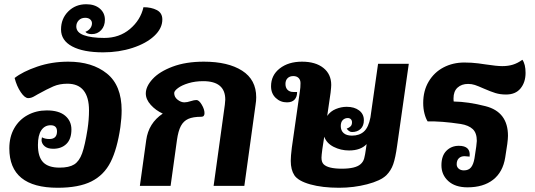

<svg xmlns="http://www.w3.org/2000/svg" viewBox="-20 -877 2523 906"><path d="M24 -177Q24 -231 47 -271.5Q70 -312 110.5 -334Q151 -356 201 -356Q258 -356 287.5 -331Q317 -306 317 -266Q317 -221 293.5 -198Q270 -175 231 -175Q204 -175 190 -187.5Q176 -200 176 -217Q176 -221 178 -229Q192 -221 213 -221Q249 -221 249 -257Q249 -286 219 -286Q191 -286 175 -262.5Q159 -239 159 -193Q159 -137 183.5 -111.5Q208 -86 261 -86Q306 -86 330 -101Q354 -116 367.5 -153.5Q381 -191 393 -267Q400 -313 400 -356Q400 -418 374.5 -450Q349 -482 298 -482Q261 -482 232 -469.5Q203 -457 158 -432Q154 -430 145 -424.5Q136 -419 128.5 -416.5Q121 -414 113 -414Q97 -414 78 -442Q59 -470 49 -509Q87 -539 155.5 -562.5Q224 -586 302 -586Q415 -586 484.5 -530Q554 -474 554 -356Q554 -321 548 -277Q533 -174 502 -112.5Q471 -51 411.5 -21Q352 9 252 9Q24 9 24 -177Z M268 -738Q268 -789 302 -823Q336 -857 387 -857Q427 -857 451 -836.5Q475 -816 475 -784Q475 -754 457.5 -735Q440 -716 413 -716Q402 -716 394 -719Q386 -722 383 -727Q397 -732 405.5 -743Q414 -754 414 -767Q414 -778 405.5 -785.5Q397 -793 382 -793Q363 -793 351.5 -781Q340 -769 340 -752Q340 -724 375.5 -711Q411 -698 472 -698Q543 -698 593 -740Q643 -782 657 -843Q694 -843 720 -829.5Q746 -816 746 -785Q746 -743 708 -707.5Q670 -672 605.5 -651Q541 -630 467 -630Q373 -630 320.5 -658Q268 -686 268 -738Z M1189 -418Q1189 -401 1186 -383L1133 0H988L1041 -383Q1043 -399 1043 -407Q1043 -494 939 -494Q901 -494 869.5 -484.5Q838 -475 820 -461.5Q802 -448 802 -438Q802 -419 818 -406.5Q834 -394 850 -394Q863 -394 881 -400Q896 -405 907 -405Q919 -405 932 -383Q945 -361 945 -343Q945 -326 930 -326Q891 -326 868.5 -316Q846 -306 833.5 -282.5Q821 -259 815 -216L785 0H640L670 -216Q681 -296 748 -341Q715 -356 691.5 -382Q668 -408 668 -436Q668 -469 700 -504Q732 -539 794.5 -562.5Q857 -586 942 -586Q1056 -586 1122.5 -543.5Q1189 -501 1189 -418Z M1909 -576 1854 -190Q1846 -132 1835.5 -102Q1825 -72 1803 -50Q1776 -24 1712.5 -7.5Q1649 9 1580 9Q1501 9 1444 -7Q1387 -23 1369 -50Q1352 -76 1352 -118Q1352 -140 1357 -180L1395 -446Q1398 -463 1398 -485Q1398 -500 1389 -509Q1380 -518 1364 -518Q1347 -518 1337 -508Q1327 -498 1327 -481Q1327 -463 1337 -453Q1347 -443 1364 -443H1382Q1382 -420 1370 -407Q1358 -394 1334 -394Q1303 -394 1281 -415Q1259 -436 1259 -470Q1259 -522 1300 -554Q1341 -586 1405 -586Q1469 -586 1506 -556.5Q1543 -527 1543 -476Q1543 -467 1540 -440L1524 -330Q1539 -352 1564.5 -362.5Q1590 -373 1616 -373Q1652 -373 1674.5 -356Q1697 -339 1697 -310Q1697 -283 1681.5 -268.5Q1666 -254 1641 -254Q1633 -254 1626.5 -259Q1620 -264 1616 -270Q1629 -275 1635 -281.5Q1641 -288 1641 -300Q1641 -309 1635.5 -314.5Q1630 -320 1621 -320Q1607 -320 1597.5 -310.5Q1588 -301 1588 -282Q1588 -261 1601.5 -249Q1615 -237 1641 -237Q1676 -237 1697.5 -256.5Q1719 -276 1728 -323L1764 -576ZM1707 -176 1710 -197Q1682 -167 1627 -167Q1588 -167 1554.5 -184Q1521 -201 1510 -232L1501 -173Q1497 -143 1497 -133Q1497 -112 1507 -102Q1528 -81 1593 -81Q1657 -81 1681 -102Q1694 -113 1698.5 -129.5Q1703 -146 1707 -176Z M2063 -97Q2063 -142 2086.5 -165.5Q2110 -189 2145 -189Q2202 -189 2196 -138L2172 -140Q2155 -140 2145 -130Q2135 -120 2135 -102Q2135 -89 2144.5 -81Q2154 -73 2169 -73Q2191 -73 2202.5 -87Q2214 -101 2219 -130Q2230 -199 2230 -212Q2230 -250 2210.5 -268Q2191 -286 2154 -292Q2061 -306 1998 -304Q1989 -318 1983 -341Q1977 -364 1977 -391Q1977 -449 2003 -492.5Q2029 -536 2073 -559Q2117 -582 2171 -582Q2206 -582 2236.5 -578Q2267 -574 2272 -573Q2324 -565 2350 -565Q2378 -565 2400.5 -572Q2423 -579 2445 -595Q2460 -574 2460 -533Q2460 -489 2436.5 -460Q2413 -431 2368 -431Q2340 -431 2317.5 -438Q2295 -445 2263 -459Q2236 -471 2221 -476Q2206 -481 2189 -481Q2158 -481 2139 -463.5Q2120 -446 2120 -413Q2120 -402 2121 -398Q2189 -397 2271 -376Q2377 -349 2377 -236Q2377 -210 2364 -134Q2353 -65 2307 -29Q2261 7 2186 7Q2128 7 2095.5 -22.5Q2063 -52 2063 -97Z"/></svg>

Font: Krub
Style: Bold Italic
Weight: 700
Italic angle: -8°
Designer: Ekaluck Peanpanawate
Foundry: Cadson Demak Co.,Ltd.
Version: Version 1.000; ttfautohint (v1.6)